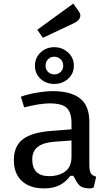

<svg xmlns="http://www.w3.org/2000/svg" viewBox="-20 -1034 604 1066"><path d="M426 -948Q426 -935 416.5 -924Q407 -913 392 -906L218 -824L187 -869L387 -1014L419 -969Q426 -959 426 -948ZM281 -772Q326 -772 358 -742.5Q390 -713 390 -669Q390 -625 358 -596.5Q326 -568 281 -568Q236 -568 205 -596.5Q174 -625 174 -669Q174 -713 205 -742.5Q236 -772 281 -772ZM281 -621Q302 -621 316.5 -634.5Q331 -648 331 -669Q331 -691 316.5 -705Q302 -719 281 -719Q261 -719 247 -705Q233 -691 233 -669Q233 -648 247 -634.5Q261 -621 281 -621ZM514 -53 500 7Q499 8 492.5 10Q486 12 475 12Q446 11 431 2.5Q416 -6 402 -31L387 -58H371Q344 -22 309 -5Q274 12 224 12Q147 12 102 -28.5Q57 -69 57 -145Q57 -223 107 -261Q157 -299 263 -307L377 -316V-349Q377 -409 351 -434.5Q325 -460 255 -460Q204 -460 114 -438L96 -497Q130 -510 182 -519Q234 -528 272 -528Q373 -528 424.5 -487.5Q476 -447 476 -358V-123Q476 -89 483 -74.5Q490 -60 514 -53ZM281 -247Q159 -238 159 -150Q159 -56 253 -56Q306 -56 341.5 -81.5Q377 -107 377 -165V-254Z"/></svg>

Font: Voces
Style: Regular
Weight: 400
Designer: Ana Paula Megda, Pablo Ugerman
Foundry: Ana Paula Megda, Pablo Ugerman
Version: Version 1.100